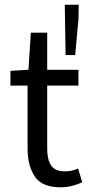

<svg xmlns="http://www.w3.org/2000/svg" viewBox="-20 -780 378 809"><path d="M235.2 9.2Q157.5 9.2 126.9 -36Q96.2 -81.3 96.2 -153.3V-419.3H23.9V-481.4L99.9 -486L110 -642.3H178.9V-486H310.5V-419.3H178.9V-151.8Q178.9 -107.6 195.5 -82.8Q212.2 -58 253.7 -58Q267.1 -58 280.9 -60.6Q294.7 -63.2 309 -70.3L326.5 -12.2Q307.5 -2.8 283.8 3.2Q260.1 9.2 235.2 9.2ZM256.4 -548 252.9 -760.1H311.6L310.9 -702.5L296.8 -548Z"/></svg>

Font: SourceSans3VF
Style: Regular
Weight: 200
Designer: Paul D. Hunt
Foundry: Adobe
Version: Version 3.052;hotconv 1.1.0;makeotfexe 2.6.0